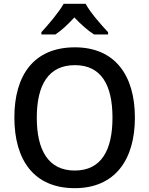

<svg xmlns="http://www.w3.org/2000/svg" viewBox="-20 -972 779 1002"><path d="M427 -952H312C287 -907 231 -842 196 -804V-792H269C302 -814 335 -845 368 -881C402 -845 438 -813 471 -792H544V-804C509 -841 451 -907 427 -952ZM684 -358C684 -580 579 -725 371 -725C156 -725 55 -579 55 -359C55 -138 156 10 370 10C579 10 684 -137 684 -358ZM172 -358C172 -529 233 -632 371 -632C508 -632 567 -529 567 -358C567 -187 508 -82 370 -82C233 -82 172 -187 172 -358Z"/></svg>

Font: Noto Sans Thai Medium
Style: Regular
Weight: 500
Designer: Monotype Design Team
Foundry: Monotype Imaging Inc.
Version: Version 1.901